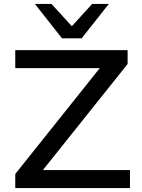

<svg xmlns="http://www.w3.org/2000/svg" viewBox="-20 -961 726 981"><path d="M58 0V-72L525 -657L536 -613H58V-705H632V-634L164 -48L153 -92H644V0ZM297 -765 158 -941H243L347 -827L451 -941H536L397 -765Z"/></svg>

Font: Nunito Sans 7pt SemiExpanded Medium
Style: Regular
Weight: 500
Width: 6
Designer: Vernon Adams
Foundry: Vernon Adams
Version: Version 3.101;gftools[0.9.27]